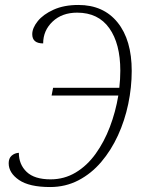

<svg xmlns="http://www.w3.org/2000/svg" viewBox="-20 -744 581 774"><path d="M182 10Q98 10 56.5 -18.5Q15 -47 15 -86Q15 -106 27 -116.5Q39 -127 56 -128Q56 -81 87.5 -51Q119 -21 184 -21Q239 -21 285 -48.5Q331 -76 365.5 -124Q400 -172 423 -232.5Q446 -293 457 -359H188L194 -390H461Q465 -425 465 -459Q465 -568 420.5 -630.5Q376 -693 291 -693Q230 -693 192 -657Q154 -621 154 -569Q110 -569 110 -606Q110 -631 132 -658.5Q154 -686 196 -705Q238 -724 296 -724Q397 -724 454 -653.5Q511 -583 511 -458Q511 -392 497 -325Q483 -258 455.5 -198Q428 -138 388 -91Q348 -44 296 -17Q244 10 182 10Z"/></svg>

Font: Noto Serif SemiCondensed ExtraLight
Style: Italic
Weight: 200
Width: 4
Italic angle: -12°
Designer: Monotype Design Team
Foundry: Monotype Imaging Inc.
Version: Version 2.013